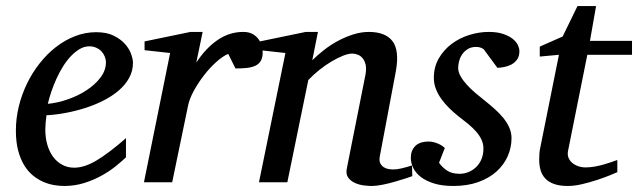

<svg xmlns="http://www.w3.org/2000/svg" viewBox="-20 -599 2097 631"><path d="M328.1 -394Q328.1 -403.8 324.2 -413.3Q320.3 -422.9 313.5 -430.2Q306.6 -437.5 296.4 -442.1Q286.1 -446.8 273.9 -446.8Q257.3 -446.8 242.2 -438Q227.1 -429.2 213.1 -414.6Q199.2 -399.9 187.3 -380.9Q175.3 -361.8 165.8 -340.8Q156.2 -319.8 148.9 -298.3Q141.6 -276.9 137.2 -257.8Q168.9 -260.7 202.9 -272.5Q236.8 -284.2 264.6 -302.5Q292.5 -320.8 310.3 -344.2Q328.1 -367.7 328.1 -394ZM417 -393.1Q417 -365.7 404.3 -342.8Q391.6 -319.8 369.9 -301.3Q348.1 -282.7 319.6 -268.3Q291 -253.9 259.5 -243.9Q228 -233.9 195.3 -227.8Q162.6 -221.7 132.8 -220.2Q131.3 -210.4 130.1 -196.8Q128.9 -183.1 128.9 -173.8Q128.9 -146.5 135.5 -123.5Q142.1 -100.6 154.5 -83.7Q167 -66.9 184.6 -57.4Q202.1 -47.9 224.1 -47.9Q257.8 -47.9 298.3 -72.3Q338.9 -96.7 394 -145V-82Q379.9 -68.4 359.4 -52Q338.9 -35.6 312.7 -21.2Q286.6 -6.8 255.9 2.7Q225.1 12.2 190.9 12.2Q175.8 12.2 158 9.3Q140.1 6.3 122.6 -1.2Q105 -8.8 88.6 -22Q72.3 -35.2 59.8 -55.4Q47.4 -75.7 39.8 -103.8Q32.2 -131.8 32.2 -169.9Q32.2 -209.5 41.7 -248.8Q51.3 -288.1 68.6 -324Q85.9 -359.9 110.4 -390.9Q134.8 -421.9 164.1 -444.6Q193.4 -467.3 226.8 -480.2Q260.3 -493.2 295.9 -493.2Q330.6 -493.2 353.8 -481.7Q377 -470.2 391.1 -454.1Q405.3 -438 411.1 -420.9Q417 -403.8 417 -393.1Z M843.3 -426.8Q843.3 -409.2 836.9 -398.7Q830.6 -388.2 818.8 -382.8Q807.1 -377.4 790.8 -375.7Q774.4 -374 753.9 -374L730 -421.9Q711.4 -414.1 690.2 -394.8Q668.9 -375.5 649.9 -350.8Q630.9 -326.2 616.7 -300Q602.5 -273.9 598.1 -252L545.9 0H453.1L539.1 -424.8L455.1 -434.1V-462.9L606 -494.1H646L625 -393.1Q655.8 -440.4 694.8 -467.3Q733.9 -494.1 779.3 -494.1Q797.4 -494.1 809.6 -487.5Q821.8 -481 829.3 -470.7Q836.9 -460.4 840.1 -448.7Q843.3 -437 843.3 -426.8Z M1335 -20Q1328.6 -17.6 1312.7 -12.5Q1296.9 -7.3 1277.3 -1.7Q1257.8 3.9 1237.3 8.1Q1216.8 12.2 1201.2 12.2Q1192.4 12.2 1177 10.5Q1161.6 8.8 1147.5 2.7Q1133.3 -3.4 1124.5 -15.1Q1115.7 -26.9 1120.1 -46.9L1181.2 -354Q1184.6 -374 1181.4 -387.2Q1178.2 -400.4 1171.1 -408.4Q1164.1 -416.5 1154.8 -419.7Q1145.5 -422.9 1137.2 -422.9Q1125 -422.9 1107.2 -415.8Q1089.4 -408.7 1069.6 -397Q1049.8 -385.3 1029.8 -369.4Q1009.8 -353.5 993.2 -335.9L924.3 0H831.1L918 -424.8L834 -434.1V-462.9L984.9 -494.1H1024.9L1006.3 -400.9Q1022.9 -417.5 1044.4 -434.3Q1065.9 -451.2 1090.3 -464.4Q1114.7 -477.5 1140.9 -485.8Q1167 -494.1 1191.9 -494.1Q1246.6 -494.1 1269.8 -463.9Q1293 -433.6 1281.2 -366.2L1228 -84Q1225.6 -69.8 1230.2 -61.5Q1234.9 -53.2 1242.4 -48.8Q1250 -44.4 1258.3 -43.2Q1266.6 -42 1271 -42Q1284.7 -42 1300.8 -45.9Q1316.9 -49.8 1334 -55.2Z M1687 -431.2Q1687 -413.6 1679.2 -403.1Q1671.4 -392.6 1660.2 -386.7Q1648.9 -380.9 1636.5 -378.7Q1624 -376.5 1614.7 -376L1569.8 -437Q1566.9 -439.5 1560.5 -442.1Q1554.2 -444.8 1544.9 -444.8Q1528.3 -444.8 1517.1 -437.7Q1505.9 -430.7 1498.8 -420.2Q1491.7 -409.7 1488.8 -397.7Q1485.8 -385.7 1485.8 -376Q1485.8 -362.3 1493.7 -348.4Q1501.5 -334.5 1514.2 -320.6Q1526.9 -306.6 1542.7 -293.2Q1558.6 -279.8 1574.7 -267.1Q1591.3 -253.9 1606.7 -240Q1622.1 -226.1 1634.3 -211.2Q1646.5 -196.3 1653.8 -179.7Q1661.1 -163.1 1661.1 -145Q1661.1 -114.3 1648.7 -85.9Q1636.2 -57.6 1612.1 -35.6Q1587.9 -13.7 1552 -0.7Q1516.1 12.2 1469.7 12.2Q1433.6 12.2 1407.2 4.2Q1380.9 -3.9 1363.8 -16.8Q1346.7 -29.8 1338.4 -46.4Q1330.1 -63 1330.1 -80.1Q1330.1 -104 1344.5 -118.9Q1358.9 -133.8 1389.6 -133.8Q1398.9 -133.8 1407.2 -131.3Q1415.5 -128.9 1422.4 -125.7Q1429.2 -122.6 1434.3 -118.9Q1439.5 -115.2 1441.9 -112.8L1422.9 -64Q1433.6 -48.8 1449.5 -38.3Q1465.3 -27.8 1490.7 -27.8Q1505.9 -27.8 1520 -33.7Q1534.2 -39.6 1545.2 -50.3Q1556.2 -61 1562.5 -76.4Q1568.8 -91.8 1568.8 -110.8Q1568.8 -126 1562.7 -139.4Q1556.6 -152.8 1545.7 -165.5Q1534.7 -178.2 1519.8 -190.7Q1504.9 -203.1 1486.8 -216.8Q1471.2 -229 1456.8 -243.2Q1442.4 -257.3 1430.9 -273.2Q1419.4 -289.1 1412.6 -306.6Q1405.8 -324.2 1405.8 -342.8Q1405.8 -379.4 1422.4 -407.7Q1439 -436 1465.1 -455.3Q1491.2 -474.6 1523.2 -484.4Q1555.2 -494.1 1585.9 -494.1Q1614.3 -494.1 1633.5 -487.5Q1652.8 -481 1664.8 -471.4Q1676.8 -461.9 1681.9 -450.9Q1687 -439.9 1687 -431.2Z M1910.2 -418.9 1847.2 -105Q1844.2 -91.8 1848.1 -81.3Q1852.1 -70.8 1860.6 -63.7Q1869.1 -56.6 1880.6 -52.7Q1892.1 -48.8 1904.8 -48.8Q1918.9 -48.8 1934.1 -51.5Q1949.2 -54.2 1963.1 -58.1Q1977.1 -62 1989 -66.2Q2001 -70.3 2008.8 -73.2V-33.2Q2002.4 -30.3 1984.4 -22.9Q1966.3 -15.6 1942.9 -7.8Q1919.4 0 1893.6 6.1Q1867.7 12.2 1846.2 12.2Q1818.8 12.2 1800.8 5.6Q1782.7 -1 1772 -12.5Q1761.2 -23.9 1756.6 -39.8Q1752 -55.7 1752 -74.2Q1752 -84 1752.7 -94.2Q1753.4 -104.5 1755.9 -115.2L1816.9 -418.9L1753.9 -413.1V-445.8L1829.1 -479L1877.9 -579.1H1939L1918.9 -464.8H2057.1V-418.9Z"/></svg>

Font: Charis SIL Cyr
Style: Italic
Weight: 400
Italic angle: -11°
Foundry: SIL International
Version: Version 5.000